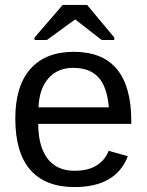

<svg xmlns="http://www.w3.org/2000/svg" viewBox="-20 -748 596 778"><path d="M135 -246Q135 -155 172.5 -105.5Q210 -56 282 -56Q339 -56 373.5 -79Q408 -102 420 -137L498 -115Q450 10 282 10Q164 10 103 -59.5Q42 -129 42 -268Q42 -399 103 -468.5Q164 -538 279 -538Q512 -538 512 -257V-246ZM421 -313Q414 -397 378.5 -435Q343 -473 277 -473Q213 -473 176 -430.5Q139 -388 136 -313ZM443 -596V-586H392L285 -669H284L170 -586H120V-596L234 -728H333Z"/></svg>

Font: Libra Sans
Style: Regular
Weight: 400
Foundry: Context Ltd
Version: Version 1.000; ttfautohint (v1.3)